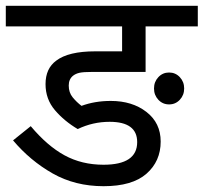

<svg xmlns="http://www.w3.org/2000/svg" viewBox="-20 -642 702 662"><path d="M511 -337Q511 -314 526 -298Q541 -282 563 -282Q585 -282 600 -298Q615 -314 615 -337Q615 -360 600 -376Q585 -392 563 -392Q541 -392 526 -376Q511 -360 511 -337ZM358 -222Q453 -222 453 -152Q453 -74 337 -74Q262 -74 202.5 -106.5Q143 -139 86 -207L25 -158Q84 -88 161.5 -44Q239 0 337 0Q436 0 485 -43Q534 -86 534 -154Q534 -218 485 -256Q436 -294 362 -294Q307 -294 261 -277Q244 -290 230.5 -306.5Q217 -323 217 -347Q217 -369 232 -381Q241 -388 254 -391Q267 -394 298 -394H482V-551H662V-622H0V-551H401V-465H308Q216 -465 174 -433Q137 -406 137 -352Q137 -300 169.5 -262Q202 -224 248 -197Q300 -222 358 -222Z"/></svg>

Font: Noto Sans Devanagari
Style: Regular
Weight: 400
Designer: Jelle Bosma - Monotype Design Team
Foundry: Monotype Imaging Inc.
Version: Version 1.901